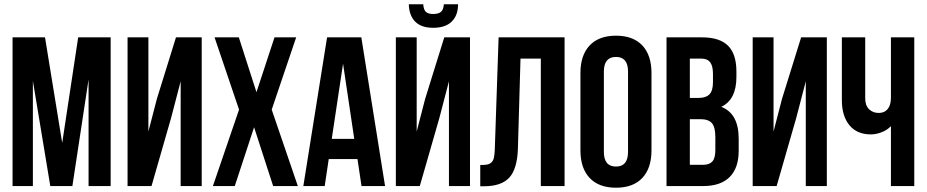

<svg xmlns="http://www.w3.org/2000/svg" viewBox="-20 -876 4365 904"><path d="M191.9 -700.2 272.9 -203.1 348.1 -700.2H501V0H397V-502L320.8 0H216.8L134.8 -495.1V0H39.1V-700.2Z M785.6 -320.8 693.4 0H580.6V-700.2H678.7V-256.8L718.8 -411.1L808.6 -700.2H929.7V0H830.6V-493.2Z M1272.5 -700.2H1374.5L1259.3 -359.9L1382.3 0H1266.1L1176.3 -276.9L1085.4 0H982.4L1105.5 -359.9L990.2 -700.2H1104.5L1187.5 -441.9Z M1681.2 -700.2 1793 0H1682.1L1663.1 -127H1527.8L1508.8 0H1408.2L1520 -700.2ZM1595.2 -576.2 1542 -222.2H1647.9Z M1956.5 0 2048.8 -320.8 2093.8 -493.2V0H2192.9V-700.2H2071.8L1981.9 -411.1L1941.9 -256.8V-700.2H1843.8V0ZM2069.8 -856H2136.7Q2136.7 -803.7 2106.9 -774.4Q2077.1 -745.1 2019.5 -745.1Q1963.4 -745.1 1934.8 -774.2Q1906.2 -803.2 1904.8 -856H1972.7Q1974.6 -829.6 1985.6 -819.8Q1996.6 -810.1 2019.5 -810.1Q2043.5 -810.1 2055.7 -819.8Q2067.9 -829.6 2069.8 -856Z M2241.2 1V-99.1Q2261.7 -99.1 2272.9 -101.1Q2284.2 -103 2293 -110.6Q2301.8 -118.2 2305.2 -132.3Q2308.6 -146.5 2309.6 -170.9L2327.6 -700.2H2638.2V0H2526.4V-600.1H2430.7L2418.5 -176.8Q2415.5 -81.1 2378.2 -40Q2340.8 1 2258.3 1Z M2823.2 -539.1V-161.1Q2823.2 -91.8 2880.4 -91.8Q2937 -91.8 2937 -161.1V-539.1Q2937 -607.9 2880.4 -607.9Q2823.2 -607.9 2823.2 -539.1ZM2712.9 -168V-532.2Q2712.9 -616.2 2756.3 -662.1Q2799.8 -708 2880.4 -708Q2960.9 -708 3004.2 -662.1Q3047.4 -616.2 3047.4 -532.2V-168Q3047.4 -84 3004.2 -38.1Q2960.9 7.8 2880.4 7.8Q2799.8 7.8 2756.3 -38.1Q2712.9 -84 2712.9 -168Z M3284.2 -700.2Q3368.7 -700.2 3408 -660.6Q3447.3 -621.1 3447.3 -539.1V-514.2Q3447.3 -406.7 3376 -373Q3458 -341.3 3458 -223.1V-166Q3458 -85 3415.5 -42.5Q3373 0 3291 0H3118.2V-700.2ZM3277.3 -314.9H3228V-100.1H3291Q3319.8 -100.1 3334 -115.7Q3348.1 -131.3 3348.1 -168.9V-230Q3348.1 -277.8 3331.8 -296.4Q3315.4 -314.9 3277.3 -314.9ZM3281.2 -600.1H3228V-415H3271Q3303.7 -415 3320.3 -431.9Q3336.9 -448.7 3336.9 -488.8V-527.8Q3336.9 -565.4 3323.7 -582.8Q3310.5 -600.1 3281.2 -600.1Z M3729 -320.8 3636.7 0H3523.9V-700.2H3622.1V-256.8L3662.1 -411.1L3752 -700.2H3873V0H3773.9V-493.2Z M4174.8 -700.2H4284.7V0H4174.8V-282.2Q4157.7 -263.7 4131.1 -253.4Q4104.5 -243.2 4080.6 -243.2Q4014.6 -243.2 3979.2 -286.6Q3943.8 -330.1 3943.8 -403.8V-700.2H4053.7V-413.1Q4053.7 -379.4 4071.8 -361.8Q4089.8 -344.2 4117.7 -344.2Q4144.5 -344.2 4159.7 -362.8Q4174.8 -381.3 4174.8 -416Z"/></svg>

Font: Bebas Neue Bold
Style: Regular
Weight: 700
Designer: Ryoichi Tsunekawa
Foundry: Ryoichi Tsunekawa
Version: Version 1.300